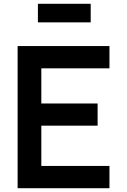

<svg xmlns="http://www.w3.org/2000/svg" viewBox="-20 -993 670 1013"><path d="M458.5 -875H180V-973H458.5ZM198 -632.5V-447H495V-330H198V-117.5H557.5V0H73V-750H557.5V-632.5Z"/></svg>

Font: Russisch Sans
Style: Bold
Weight: 700
Designer: Michael Sharanda (font) & Cristiano Sobral (main changes)
Foundry: Michael Sharanda
Version: Version 2.00;September 8, 2020;FontCreator 13.0.0.2681 64-bi